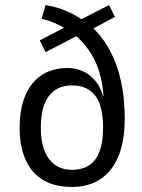

<svg xmlns="http://www.w3.org/2000/svg" viewBox="-20 -734 562 762"><path d="M265 8Q199 8 153 -18.5Q107 -45 82.5 -98Q58 -151 58 -227Q58 -302 80.5 -355Q103 -408 145.5 -436Q188 -464 247 -464Q300 -464 337.5 -433.5Q375 -403 389 -353H391Q385 -435 356 -494.5Q327 -554 276 -596L288 -593L161 -527L138 -574L246 -630L243 -618Q224 -631 198.5 -642Q173 -653 145 -660L161 -714Q207 -706 244 -690Q281 -674 314 -650L292 -652L413 -714L436 -667L345 -618L344 -628Q387 -588 416 -534Q445 -480 460 -412.5Q475 -345 475 -263Q475 -175 450.5 -115Q426 -55 379 -23.5Q332 8 265 8ZM265 -60Q327 -60 358 -101Q389 -142 389 -228Q389 -314 358 -354.5Q327 -395 265 -395Q206 -395 174 -353Q142 -311 142 -228Q142 -146 174.5 -103Q207 -60 265 -60Z"/></svg>

Font: Nunito Sans 7pt Condensed
Style: Regular
Weight: 400
Width: 3
Designer: Vernon Adams
Foundry: Vernon Adams
Version: Version 3.101;gftools[0.9.27]